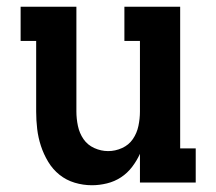

<svg xmlns="http://www.w3.org/2000/svg" viewBox="-20 -540 640 568"><path d="M252 8Q226 8 201 0.5Q176 -7 156 -23Q136 -39 122.5 -61.5Q109 -84 101 -108.5Q93 -133 90 -158.5Q87 -184 87 -210V-419H41V-520H206V-210Q206 -189 210.5 -167.5Q215 -146 227 -128.5Q239 -111 259 -102Q279 -93 300 -93Q321 -93 341 -102Q361 -111 373 -128.5Q385 -146 389.5 -167.5Q394 -189 394 -210V-419H348V-520H513V-101H559V0H394V-85Q385 -65 371 -46.5Q357 -28 338 -15.5Q319 -3 296.5 2.5Q274 8 252 8Z"/></svg>

Font: Iosevka Etoile
Style: Bold
Weight: 700
Designer: Belleve Invis
Foundry: Belleve Invis
Version: Version 28.1.0; ttfautohint (v1.8.4)